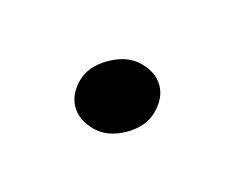

<svg xmlns="http://www.w3.org/2000/svg" viewBox="-42 -590 489 403"><g transform="rotate(30 202.5 -389.0)"><path d="M215.5 -473Q250 -473 269.5 -453Q289 -433 289 -398.5Q289 -364 259 -334.5Q229 -305 194.5 -305Q160 -305 140 -325Q120 -345 120 -379Q120 -413 150.5 -443Q181 -473 215.5 -473Z"/></g></svg>

Font: Laila SemiBold
Style: Regular
Weight: 600
Designer: Hitesh Malaviya
Foundry: Indian Type Foundry
Version: Version 1.302;PS 1.0;hotconv 1.0.78;makeotf.lib2.5.61930; tt